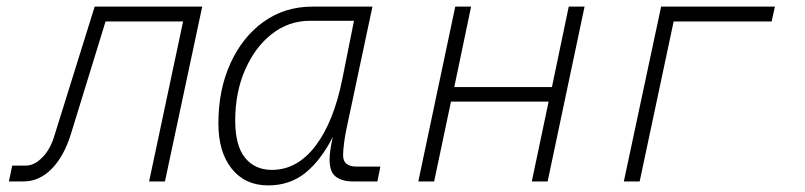

<svg xmlns="http://www.w3.org/2000/svg" viewBox="-20 -550 2440 582"><path d="M7 0 17 -48H58Q84 -48 108.5 -73Q133 -98 145 -139L267 -530H593L480 0H432L535 -485H300L195 -144Q174 -76 136.5 -38Q99 0 51 0Z M793 12Q723 12 682.5 -38.5Q642 -89 642 -176Q642 -278 678.5 -358Q715 -438 779 -484Q843 -530 928 -530H1109L1031 -163Q1026 -140 1023 -117Q1020 -94 1020 -79Q1020 -45 1061 -45H1133L1124 0H1049Q1018 0 998.5 -14Q979 -28 979 -67Q979 -79 981.5 -96.5Q984 -114 989 -135Q952 -63 905 -25.5Q858 12 793 12ZM804 -35Q881 -35 936.5 -108Q992 -181 1018 -312L1053 -487H920Q855 -487 804 -447Q753 -407 723 -338.5Q693 -270 693 -185Q693 -108 723 -71.5Q753 -35 804 -35Z M1248 0 1360 -530H1408L1357 -286H1653L1704 -530H1752L1640 0H1592L1643 -242H1347L1296 0Z M1871 0 1984 -530H2329L2319 -485H2022L1919 0Z"/></svg>

Font: Geist Mono ExtraLight
Style: Italic
Weight: 200
Italic angle: -12°
Monospace: yes
Designer: Basement.studio, Andrés Briganti, Mateo Zaragoza
Foundry: Basement.studio, Vercel, Andrés Briganti, Guido Ferreyra, Mateo Zaragoza
Version: Version 1.500; ttfautohint (v1.8.4.7-5d5b)